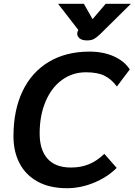

<svg xmlns="http://www.w3.org/2000/svg" viewBox="-20 -982 710 1012"><path d="M51 -264Q51 -401 99 -501.5Q147 -602 237.5 -656Q328 -710 452 -710Q524 -710 580 -685Q636 -660 664 -616L596 -526Q568 -564 531.5 -582.5Q495 -601 433 -601Q362 -601 306.5 -560.5Q251 -520 220 -446.5Q189 -373 189 -278Q189 -192 230.5 -145.5Q272 -99 354 -99Q406 -99 448 -116Q490 -133 530 -171L595 -97Q546 -48 475.5 -19Q405 10 333 10Q242 10 179 -24.5Q116 -59 83.5 -120.5Q51 -182 51 -264ZM387 -804Q387 -812 390 -818L393 -824L286 -962H422L468 -881L537 -962H670L509 -803Q489 -784 475 -776.5Q461 -769 439 -769Q413 -769 400 -779.5Q387 -790 387 -804Z"/></svg>

Font: Niramit
Style: Bold Italic
Weight: 700
Italic angle: -10°
Designer: Katatrad Aksorn Co.,Ltd.
Foundry: Cadson Demak Co.,Ltd.
Version: Version 1.001; ttfautohint (v1.6)